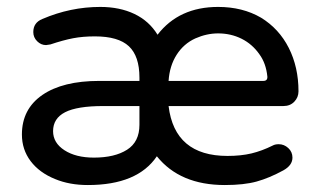

<svg xmlns="http://www.w3.org/2000/svg" viewBox="-20 -529 930 560"><path d="M140.6 -6.8Q94.7 -25.4 69.3 -59.1Q43.9 -92.8 43.9 -136.7Q43.9 -210.9 103.5 -252Q163.1 -293 269.5 -293H386.7V-302.7Q386.7 -365.2 356 -394Q325.2 -422.9 256.8 -422.9Q221.7 -422.9 193.4 -417.5Q165 -412.1 127 -399.4L114.3 -397.5Q99.6 -397.5 88.4 -408.7Q77.1 -419.9 77.1 -435.5Q77.1 -462.9 103.5 -473.6Q185.5 -508.8 272.5 -508.8Q329.1 -508.8 372.1 -488.3Q415 -467.8 439.5 -427.7Q502 -508.8 616.2 -508.8Q687.5 -508.8 741.2 -477.5Q793.9 -445.3 822.3 -389.2Q850.6 -333 850.6 -262.7Q850.6 -245.1 838.4 -232.4Q826.2 -219.7 806.6 -219.7H471.7Q489.3 -74.2 643.6 -74.2Q682.6 -74.2 713.4 -81.5Q744.1 -88.9 775.4 -104.5Q782.2 -108.4 793 -108.4Q808.6 -108.4 820.8 -97.2Q833 -85.9 833 -69.3Q833 -46.9 806.6 -32.2Q765.6 -9.8 728.5 0.5Q691.4 10.7 635.7 10.7Q504.9 10.7 437.5 -73.2Q380.9 10.7 236.3 10.7Q182.6 10.7 140.6 -6.8ZM759.8 -305.7Q755.9 -344.7 736.3 -371.1Q715.8 -400.4 684.6 -416Q653.3 -431.6 616.2 -431.6Q583 -431.6 549.8 -417Q515.6 -401.4 495.1 -369.1Q474.6 -336.9 471.7 -293H748Q760.7 -293 759.8 -305.7ZM386.7 -165V-219.7H281.2Q205.1 -219.7 169.9 -201.7Q134.8 -183.6 134.8 -146.5Q134.8 -112.3 168 -90.8Q201.2 -69.3 253.9 -69.3Q314.5 -69.3 350.6 -92.3Q386.7 -115.2 386.7 -165Z"/></svg>

Font: jf-openhuninn-1.1
Style: Regular
Weight: 400
Designer: [Kosugi Maru]
      Designed by Motoya company      

      [Varela Round]
      Joe Prince(Latin component); Avraham Co
Foundry: justfont CO.,LTD.
Version: 1.1